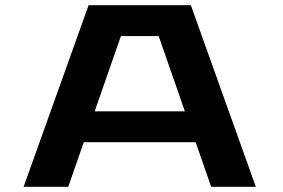

<svg xmlns="http://www.w3.org/2000/svg" viewBox="-20 -720 1090 740"><path d="M794 0 734 -172H303L243 0H71L321.5 -700H715.5L966 0ZM446 -581 345 -291H692.5L591.5 -581Z"/></svg>

Font: League Mono Extended SemiBold
Style: Regular
Weight: 600
Width: 9
Designer: Tyler Finck
Foundry: The League of Moveable Type / Tyler Finck
Version: Version 2.210